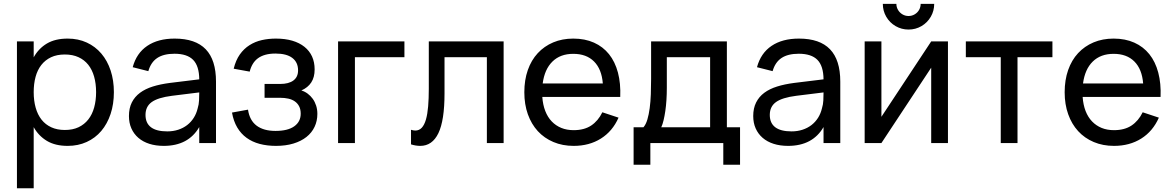

<svg xmlns="http://www.w3.org/2000/svg" viewBox="-20 -760 6226 1020"><path d="M70 240V-540H159V-455.5Q185 -502.5 229.2 -528.8Q273.5 -555 339.5 -555Q395.5 -555 441 -534Q486.5 -513 518.5 -475.2Q550.5 -437.5 567.8 -385.2Q585 -333 585 -270.5Q585 -207 567.5 -154.5Q550 -102 518 -64.2Q486 -26.5 440.5 -5.8Q395 15 339.5 15Q273.5 15 229.2 -11.5Q185 -38 159 -84.5V240ZM324.5 -69.5Q366.5 -69.5 397.5 -84.2Q428.5 -99 449.2 -125.5Q470 -152 480.2 -189Q490.5 -226 490.5 -270.5Q490.5 -316 480 -353Q469.5 -390 448.8 -416Q428 -442 397 -456.2Q366 -470.5 324.5 -470.5Q282 -470.5 251 -455.8Q220 -441 199.5 -414.8Q179 -388.5 169 -351.8Q159 -315 159 -270.5Q159 -225 169.5 -187.8Q180 -150.5 200.8 -124.2Q221.5 -98 252.5 -83.8Q283.5 -69.5 324.5 -69.5Z M908 -555Q1018.5 -555 1073 -498.2Q1127.5 -441.5 1127.5 -326.5V0H1038.5V-85Q1010 -35.5 962.8 -10.2Q915.5 15 850 15Q807.5 15 773.2 4Q739 -7 715 -27.8Q691 -48.5 678 -77.8Q665 -107 665 -143.5Q665 -185 680.2 -215.5Q695.5 -246 723.8 -267Q752 -288 792.2 -300.5Q832.5 -313 883 -319.5L1038.5 -338.5Q1038 -409.5 1006 -442Q974 -474.5 907 -474.5Q849.5 -474.5 815.5 -452Q781.5 -429.5 768 -382L685 -403Q705 -477.5 762.2 -516.2Q819.5 -555 908 -555ZM893 -251Q819 -241.5 786 -217.8Q753 -194 753 -149.5Q753 -106 782 -84Q811 -62 868.5 -62Q900 -62 926.8 -70.8Q953.5 -79.5 974.2 -95.5Q995 -111.5 1009.2 -134Q1023.5 -156.5 1030 -184Q1036.5 -204.5 1037.5 -227Q1038.5 -249.5 1038.5 -267.5V-269Z M1446 15Q1399 15 1359.5 4.5Q1320 -6 1290 -27.8Q1260 -49.5 1240.2 -83Q1220.5 -116.5 1212.5 -162L1297.5 -177.5Q1306 -120.5 1343.2 -92.5Q1380.5 -64.5 1443.5 -64.5Q1509 -64.5 1543.2 -89Q1577.5 -113.5 1577.5 -156Q1577.5 -179 1569.2 -195Q1561 -211 1546.5 -221.2Q1532 -231.5 1512 -236Q1492 -240.5 1468.5 -240.5H1385.5V-314H1468.5Q1514 -314 1538.8 -332.5Q1563.5 -351 1563.5 -386Q1563.5 -429 1533 -452.2Q1502.5 -475.5 1443.5 -475.5Q1413 -475.5 1389.8 -469Q1366.5 -462.5 1350 -450.2Q1333.5 -438 1322.8 -420Q1312 -402 1306.5 -379.5L1221.5 -395Q1232.5 -440 1254.2 -470.8Q1276 -501.5 1305.8 -520.2Q1335.5 -539 1371 -547Q1406.5 -555 1445.5 -555Q1494.5 -555 1532.8 -543.8Q1571 -532.5 1597.5 -511.2Q1624 -490 1637.8 -459.8Q1651.5 -429.5 1651.5 -391Q1651.5 -349.5 1633.5 -322Q1615.5 -294.5 1581 -279.5Q1599 -274 1614.5 -262.5Q1630 -251 1641.5 -235Q1653 -219 1659.5 -198.8Q1666 -178.5 1666 -155Q1666 -117.5 1651.2 -86.2Q1636.5 -55 1608.2 -32.5Q1580 -10 1539 2.5Q1498 15 1446 15Z M1776 0V-540H2128.5V-456H1865.5V0Z M2163.5 -70.5Q2176.5 -66.5 2186 -66.5Q2207 -66.5 2220.8 -81.5Q2234.5 -96.5 2242.8 -125Q2251 -153.5 2254.5 -194.8Q2258 -236 2258 -288.5V-540H2655.5V0H2566.5V-456H2341.5V-263.5Q2341.5 -120 2309 -52.5Q2276.5 15 2212.5 15Q2189 15 2163.5 7Z M3027.5 -68.5Q3083.5 -68.5 3120.5 -93Q3157.5 -117.5 3180 -163.5L3266 -135Q3234 -62.5 3172.2 -23.8Q3110.5 15 3027.5 15Q2968.5 15 2920 -5.5Q2871.5 -26 2837.2 -63.2Q2803 -100.5 2784.2 -153Q2765.5 -205.5 2765.5 -270Q2765.5 -335 2784 -387.8Q2802.5 -440.5 2836.8 -477.5Q2871 -514.5 2919 -534.8Q2967 -555 3025.5 -555Q3087.5 -555 3135.5 -533.5Q3183.5 -512 3215.5 -472Q3247.5 -432 3262.8 -374.5Q3278 -317 3275 -245H2861Q2864 -203 2876.8 -170.2Q2889.5 -137.5 2911 -115Q2932.5 -92.5 2961.8 -80.5Q2991 -68.5 3027.5 -68.5ZM3182.5 -316.5Q3176.5 -392.5 3136 -433.2Q3095.5 -474 3025.5 -474Q2956.5 -474 2914.8 -433Q2873 -392 2863 -316.5Z M3346 -84H3398.5Q3411.5 -99 3419.2 -125.2Q3427 -151.5 3431.5 -185.5Q3436 -219.5 3437.5 -259.2Q3439 -299 3439 -341V-540H3841.5V-84H3911.5V115H3822.5V0H3435V115H3346ZM3752.5 -84V-456H3522.5V-294Q3522.5 -260 3520.5 -228.8Q3518.5 -197.5 3514.5 -170.2Q3510.5 -143 3505.2 -121Q3500 -99 3493 -84Z M4224.5 -555Q4335 -555 4389.5 -498.2Q4444 -441.5 4444 -326.5V0H4355V-85Q4326.5 -35.5 4279.2 -10.2Q4232 15 4166.5 15Q4124 15 4089.8 4Q4055.5 -7 4031.5 -27.8Q4007.5 -48.5 3994.5 -77.8Q3981.5 -107 3981.5 -143.5Q3981.5 -185 3996.8 -215.5Q4012 -246 4040.2 -267Q4068.5 -288 4108.8 -300.5Q4149 -313 4199.5 -319.5L4355 -338.5Q4354.5 -409.5 4322.5 -442Q4290.5 -474.5 4223.5 -474.5Q4166 -474.5 4132 -452Q4098 -429.5 4084.5 -382L4001.5 -403Q4021.5 -477.5 4078.8 -516.2Q4136 -555 4224.5 -555ZM4209.5 -251Q4135.5 -241.5 4102.5 -217.8Q4069.5 -194 4069.5 -149.5Q4069.5 -106 4098.5 -84Q4127.5 -62 4185 -62Q4216.5 -62 4243.2 -70.8Q4270 -79.5 4290.8 -95.5Q4311.5 -111.5 4325.8 -134Q4340 -156.5 4346.5 -184Q4353 -204.5 4354 -227Q4355 -249.5 4355 -267.5V-269Z M4806.5 -603Q4769.5 -603 4738 -621.2Q4706.5 -639.5 4688.2 -671Q4670 -702.5 4670 -739.5H4742Q4742 -722 4750.8 -707.2Q4759.5 -692.5 4774.2 -683.8Q4789 -675 4806.5 -675Q4824.5 -675 4839.2 -683.8Q4854 -692.5 4862.5 -707.2Q4871 -722 4871 -739.5H4943Q4943 -702.5 4924.8 -671Q4906.5 -639.5 4875.2 -621.2Q4844 -603 4806.5 -603ZM5016 -540V0H4927V-400.5L4662.5 0H4573.5V-540H4662.5V-139.5L4927 -540Z M5296.5 0V-456H5111V-540H5571V-456H5385.5V0Z M5898 -68.5Q5954 -68.5 5991 -93Q6028 -117.5 6050.5 -163.5L6136.5 -135Q6104.5 -62.5 6042.8 -23.8Q5981 15 5898 15Q5839 15 5790.5 -5.5Q5742 -26 5707.8 -63.2Q5673.5 -100.5 5654.8 -153Q5636 -205.5 5636 -270Q5636 -335 5654.5 -387.8Q5673 -440.5 5707.2 -477.5Q5741.5 -514.5 5789.5 -534.8Q5837.5 -555 5896 -555Q5958 -555 6006 -533.5Q6054 -512 6086 -472Q6118 -432 6133.2 -374.5Q6148.5 -317 6145.5 -245H5731.5Q5734.5 -203 5747.2 -170.2Q5760 -137.5 5781.5 -115Q5803 -92.5 5832.2 -80.5Q5861.5 -68.5 5898 -68.5ZM6053 -316.5Q6047 -392.5 6006.5 -433.2Q5966 -474 5896 -474Q5827 -474 5785.2 -433Q5743.5 -392 5733.5 -316.5Z"/></svg>

Font: Vela Sans Med
Style: Regular
Weight: 500
Designer: Principal design: Mikhail Sharanda - project Manrope.
Design modification: Ravid Balaliev
Foundry: Mikhail Sharanda
Version: Version 1.001